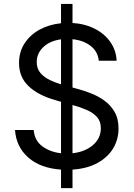

<svg xmlns="http://www.w3.org/2000/svg" viewBox="-20 -854 682 980"><path d="M291.5 106.4V11.7Q186 4.4 124.3 -50Q62.5 -104.5 56.6 -190.4H151.9Q156.7 -135.7 196.8 -106.7Q236.8 -77.6 291.5 -71.8V-334.5L262.7 -342.8Q174.8 -367.7 126 -414.1Q77.1 -460.4 77.1 -532.7Q77.1 -588.9 105.2 -632.3Q133.3 -675.8 181.6 -702.4Q230 -729 291.5 -735.4V-834H350.1V-736.8Q415.5 -732.4 465.6 -706.3Q515.6 -680.2 544.4 -637.9Q573.2 -595.7 575.2 -543.9H484.4Q479 -591.8 442.1 -620.1Q405.3 -648.4 350.1 -653.8V-407.2L378.9 -399.4Q408.2 -391.6 443.6 -377.9Q479 -364.3 511.2 -341.6Q543.5 -318.8 564.2 -283.9Q585 -249 585 -198.2Q585 -142.1 557.4 -96.4Q529.8 -50.8 477.3 -22Q424.8 6.8 350.1 11.7V106.4ZM350.1 -71.8Q413.1 -78.6 453.9 -113Q494.6 -147.5 494.6 -199.7Q494.6 -234.9 474.9 -256.8Q455.1 -278.8 422.4 -293Q389.6 -307.1 350.6 -317.9H350.1ZM291.5 -423.8V-653.3Q234.9 -645.5 201.2 -613.8Q167.5 -582 167.5 -537.1Q167.5 -502.4 187.5 -480.2Q207.5 -458 236.3 -444.6Q265.1 -431.2 291.5 -423.8Z"/></svg>

Font: Inter-Regular
Style: Regular
Weight: 400
Designer: Rasmus Andersson
Foundry: rsms
Version: Version 4.000;git-a52131595